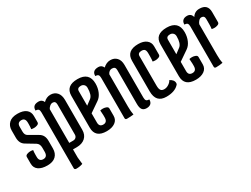

<svg xmlns="http://www.w3.org/2000/svg" viewBox="-56 -989 2136 1636"><g transform="rotate(-30 1012.0 -171.5)"><path d="M98 -99Q98 -54 138.5 -54Q179 -54 179 -103V-144Q179 -181 153 -197L65 -250Q26 -274 26 -331V-401Q26 -445 54.5 -472.5Q83 -500 138.5 -500Q194 -500 223 -477Q252 -454 252 -414V-351Q252 -334 228 -328Q216 -324 202.5 -324Q189 -324 176 -327Q179 -349 179 -374V-389Q179 -436 141 -436Q101 -436 101 -394V-348Q101 -313 123 -301L211 -250Q254 -226 254 -168V-93Q254 -45 225.5 -17.5Q197 10 142 10Q87 10 56 -12Q25 -34 25 -75V-141Q25 -158 49 -164Q61 -168 74.5 -168Q88 -168 101 -165Q98 -143 98 -118Z M398 -64H437Q454 -64 464.5 -74.5Q475 -85 475 -102V-397Q475 -432 446 -432Q431 -432 417.5 -420.5Q404 -409 398 -396ZM398 0V80L405 146Q378 157 343 157Q323 157 323 142V-407Q323 -428 315.5 -437Q308 -446 287 -446Q286 -472 300.5 -486Q315 -500 347.5 -500Q380 -500 393 -469Q424 -500 463 -500Q502 -500 526 -473.5Q550 -447 550 -398V-106Q550 -56 519 -28Q488 0 435 0Z M768 -393Q768 -413 756 -424.5Q744 -436 726 -436Q689 -436 689 -405V-262L737 -298Q768 -321 768 -393ZM614 -89V-402Q614 -500 729.5 -500Q845 -500 845 -390Q845 -346 829 -309Q813 -272 785 -253L689 -187V-96Q689 -54 728.5 -54Q768 -54 768 -101V-124L765 -171Q778 -174 791.5 -174Q805 -174 817 -170Q841 -164 841 -147V-75Q841 -35 809.5 -12.5Q778 10 726 10Q614 10 614 -89Z M986 -82Q986 -33 993 0Q963 4 928 4Q911 4 911 -11V-407Q911 -428 903.5 -437Q896 -446 875 -446Q874 -472 888.5 -486Q903 -500 935 -500Q967 -500 981 -469Q1014 -500 1052.5 -500Q1091 -500 1114.5 -475Q1138 -450 1138 -404V-83Q1138 -62 1145.5 -53Q1153 -44 1174 -44Q1175 -18 1160.5 -4Q1146 10 1118 10Q1090 10 1076.5 -7Q1063 -24 1063 -63V-398Q1063 -431 1029 -431Q1001 -431 986 -400Z M1403 -101Q1443 -83 1443 -49Q1443 -38 1434 -31Q1394 10 1313 10Q1211 10 1211 -102V-402Q1211 -500 1327 -500Q1378 -500 1407 -477Q1436 -454 1436 -415V-333Q1436 -316 1412 -310Q1400 -306 1386.5 -306Q1373 -306 1360 -309Q1363 -331 1363 -356V-389Q1363 -414 1354 -425Q1345 -436 1323 -436Q1286 -436 1286 -405V-114Q1286 -83 1296 -69Q1306 -55 1329.5 -55Q1353 -55 1375 -70Q1397 -85 1403 -101Z M1645 -393Q1645 -413 1633 -424.5Q1621 -436 1603 -436Q1566 -436 1566 -405V-262L1614 -298Q1645 -321 1645 -393ZM1491 -89V-402Q1491 -500 1606.5 -500Q1722 -500 1722 -390Q1722 -346 1706 -309Q1690 -272 1662 -253L1566 -187V-96Q1566 -54 1605.5 -54Q1645 -54 1645 -101V-124L1642 -171Q1655 -174 1668.5 -174Q1682 -174 1694 -170Q1718 -164 1718 -147V-75Q1718 -35 1686.5 -12.5Q1655 10 1603 10Q1491 10 1491 -89Z M1863 -82Q1863 -34 1870 -2Q1840 4 1805 4Q1788 4 1788 -11V-407Q1788 -428 1780.5 -437Q1773 -446 1752 -446Q1751 -472 1765.5 -486Q1780 -500 1807 -500Q1847 -500 1857 -460Q1882 -500 1928 -500Q2010 -500 2010 -421V-321Q2010 -304 1986 -298Q1974 -294 1960.5 -294Q1947 -294 1934 -297Q1937 -319 1937 -344V-395Q1937 -428 1907 -428Q1893 -428 1881 -415Q1869 -402 1863 -386Z"/></g></svg>

Font: Medula One
Style: Regular
Weight: 400
Designer: Luciano Vergara
Foundry: Luciano Vergara
Version: Version 1.002